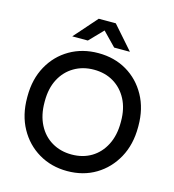

<svg xmlns="http://www.w3.org/2000/svg" viewBox="-131 -1020 1035 1142"><g transform="rotate(15 386.5 -449.0)"><path d="M387 13Q289 13 211.5 -33Q134 -79 89.5 -160Q45 -241 45 -348V-356Q45 -462 89.5 -542.5Q134 -623 211.5 -668Q289 -713 387 -713Q486 -713 562.5 -668Q639 -623 683.5 -542.5Q728 -462 728 -356V-348Q728 -241 683.5 -160Q639 -79 562.5 -33Q486 13 387 13ZM387 -89Q456 -89 508.5 -120.5Q561 -152 591 -210.5Q621 -269 621 -348V-356Q621 -434 591 -491Q561 -548 508.5 -579.5Q456 -611 387 -611Q319 -611 265.5 -579.5Q212 -548 182 -491Q152 -434 152 -356V-348Q152 -269 182 -210.5Q212 -152 265.5 -120.5Q319 -89 387 -89ZM210 -769 335 -911H440L565 -769H468L358 -882H415L306 -769Z"/></g></svg>

Font: SUSE Medium
Style: Regular
Weight: 500
Designer: Rene Bieder
Foundry: SUSE
Version: Version 1.000